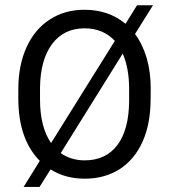

<svg xmlns="http://www.w3.org/2000/svg" viewBox="-20 -682 659 747"><path d="M444.8 -23.4Q386.2 13.2 310.1 13.2Q233.9 13.2 176.8 -22.9L133.8 45.4H71.8L134.8 -56.2Q51.3 -140.6 51.3 -298.8V-335Q51.3 -427.7 83.3 -498.3Q115.2 -568.8 174.3 -606.4Q231.9 -644 308.6 -644Q402.8 -644 468.3 -589.4L513.2 -661.6H575.2L505.4 -549.8Q565.9 -466.8 566.4 -338.4L565.9 -295.4Q565.9 -200.7 534.7 -130.9Q503.4 -61 444.8 -23.4ZM482.4 -335.9Q482.4 -416 457.5 -473.6L216.3 -86.4Q256.3 -58.1 309.6 -58.1Q391.6 -58.1 436.5 -117.4Q481.4 -176.8 482.4 -288.6ZM135.7 -294.9Q135.7 -188 178.7 -125.5L426.8 -522.9Q381.3 -571.8 309.1 -571.8Q228.5 -571.8 182.9 -511Q137.2 -450.2 135.7 -341.8Z"/></svg>

Font: Yantramanav
Style: Regular
Weight: 400
Version: Version 1.000;PS 1.0;hotconv 1.0.72;makeotf.lib2.5.5900; ttf